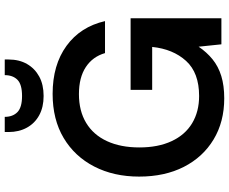

<svg xmlns="http://www.w3.org/2000/svg" viewBox="-98 -856 966 810"><g transform="rotate(-90 385.0 -451.0)"><path d="M375 12Q276 12 201.5 -33Q127 -78 86 -158.5Q45 -239 45 -347Q45 -454 87.5 -536.5Q130 -619 208 -665.5Q286 -712 394 -712Q516 -712 596.5 -653.5Q677 -595 701 -491H566Q551 -543 507 -572Q463 -601 393 -601Q322 -601 271.5 -570.5Q221 -540 194.5 -482.5Q168 -425 168 -346Q168 -267 194.5 -210Q221 -153 270 -123.5Q319 -94 385 -94Q483 -94 533 -149Q583 -204 592 -292H411V-383H713V0H603L593 -96Q570 -62 540 -37.5Q510 -13 469.5 -0.5Q429 12 375 12ZM385 -750Q338 -750 304 -768.5Q270 -787 251.5 -820.5Q233 -854 233 -898V-914H297Q297 -880 317 -860.5Q337 -841 385 -841Q434 -841 453.5 -860.5Q473 -880 473 -914H539V-898Q539 -853 520 -820Q501 -787 467 -768.5Q433 -750 385 -750Z"/></g></svg>

Font: DM Sans 24pt SemiBold
Style: Regular
Weight: 600
Designer: Colophon Foundry, Jonny Pinhorn
Foundry: Colophon Foundry
Version: Version 4.004;gftools[0.9.30]